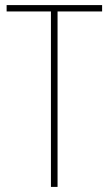

<svg xmlns="http://www.w3.org/2000/svg" viewBox="-20 -785 427 754"><path d="M206 -51V-740H381V-765H6V-740H180V-51Z"/></svg>

Font: Noto Sans Tamil UI Condensed Thin
Style: Regular
Weight: 100
Width: 3
Designer: Jelle Bosma - Monotype Design Team
Foundry: Monotype Imaging Inc.
Version: Version 2.004